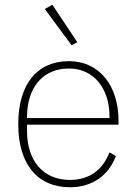

<svg xmlns="http://www.w3.org/2000/svg" viewBox="-20 -778 577 810"><path d="M282 -587 306 -600 201 -758 169 -740ZM275 12C372 12 439 -40 469 -120L442 -135C412 -59 355 -19 275 -19C161 -19 94 -101 94 -225V-252H480V-268C480 -421 396 -520 271 -520C138 -520 57 -425 57 -254C57 -82 141 12 275 12ZM271 -489C373 -489 442 -408 442 -286V-280H94V-284C94 -408 160 -489 271 -489Z"/></svg>

Font: IBM Plex Devanagari ExtraLight
Style: Regular
Weight: 200
Designer: Mike Abbink, Paul van der Laan, Pieter van Rosmalen, Erin McLaughlin
Foundry: Bold Monday
Version: Version 1.0